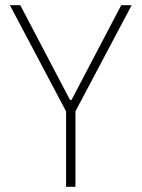

<svg xmlns="http://www.w3.org/2000/svg" viewBox="-20 -718 544 738"><path d="M234 0V-290L18 -698H58L249 -334H255L446 -698H486L270 -290V0Z"/></svg>

Font: IBM Plex Sans Cond ExtLt
Style: Regular
Weight: 200
Width: 3
Designer: Mike Abbink, Paul van der Laan, Pieter van Rosmalen
Foundry: Bold Monday
Version: Version 1.3